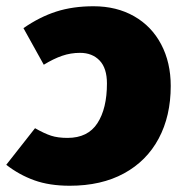

<svg xmlns="http://www.w3.org/2000/svg" viewBox="-56 -574 583 614"><path d="M490 -299Q490 -203 451.5 -131Q413 -59 340.5 -19.5Q268 20 167 20Q102 20 53.5 2.5Q5 -15 -36 -47L56 -164Q86 -147 107.5 -140Q129 -133 160 -133Q225 -133 255.5 -180Q286 -227 286 -307Q286 -356 262.5 -380.5Q239 -405 200 -405Q170 -405 142.5 -395.5Q115 -386 84 -367L19 -484Q71 -520 124 -537Q177 -554 243 -554Q317 -554 373 -522Q429 -490 459.5 -432Q490 -374 490 -299Z"/></svg>

Font: Fira Sans Black
Style: Italic
Weight: 900
Italic angle: -8°
Designer: Carrois Corporate & Edenspiekermann AG
Foundry: Carrois Corporate GbR & Edenspiekermann AG
Version: Version 4.203